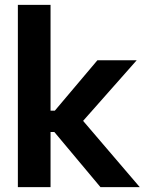

<svg xmlns="http://www.w3.org/2000/svg" viewBox="-20 -772 599 792"><path d="M53.7 -752H188.5V-315.4H206.1L381.8 -523.4H543.9L322.8 -273.4L556.6 0H394.5L204.1 -227.5H188.5V0H53.7Z"/></svg>

Font: Reddit Sans Chocolate
Style: Bold
Weight: 700
Designer: Stephen Hutchings
Foundry: Reddit
Version: Version 1.011